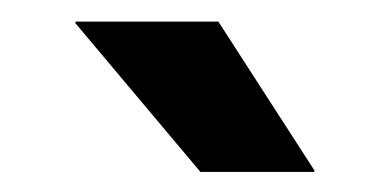

<svg xmlns="http://www.w3.org/2000/svg" viewBox="-20 -706 363 182"><path d="M187 -685.5 278 -544.5V-543H170L51.5 -684V-685.5Z"/></svg>

Font: Anek Telugu Medium SemiBold
Style: Regular
Weight: 600
Version: Version 1.003